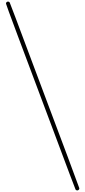

<svg xmlns="http://www.w3.org/2000/svg" viewBox="-20 -1470 1084 2439"><path d="M988 922Q988 933 980 941Q972 949 962 949Q947 949 940 938Q936 934 645 155L204 -1020Q56 -1416 56 -1424Q56 -1436 64 -1443Q72 -1450 84 -1450Q97 -1448 103 -1439Q107 -1435 398 -656L839 519Q988 918 988 922Z"/></svg>

Font: MathJax_Size3
Style: Regular
Weight: 400
Version: Version 1.1